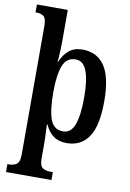

<svg xmlns="http://www.w3.org/2000/svg" viewBox="-106 -823 762 1127"><g transform="rotate(10 275.0 -260.0)"><path d="M12 240V193H22Q48 193 66.5 180.5Q85 168 85 123V-643Q85 -689 68.5 -701Q52 -713 26 -713H20V-760H204V-573Q204 -552 203 -525Q202 -498 200.5 -476.5Q199 -455 198 -450H201Q219 -494 250 -520Q281 -546 331 -546Q417 -546 462.5 -479.5Q508 -413 508 -268Q508 -123 463 -56Q418 11 333 11Q284 11 253 -12Q222 -35 204 -76H200Q200 -70 201 -50.5Q202 -31 203 -5.5Q204 20 204 43V126Q204 170 222.5 181.5Q241 193 268 193H283V240ZM300 -53Q347 -53 367.5 -108.5Q388 -164 388 -269Q388 -372 367.5 -427Q347 -482 301 -482Q245 -482 224.5 -426Q204 -370 204 -269Q204 -163 224 -108Q244 -53 300 -53Z"/></g></svg>

Font: Noto Serif Condensed SemiBold
Style: Regular
Weight: 600
Width: 3
Designer: Monotype Design Team
Foundry: Monotype Imaging Inc.
Version: Version 2.013